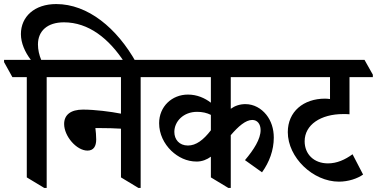

<svg xmlns="http://www.w3.org/2000/svg" viewBox="-69 -919 1857 946"><path d="M149 7H161V-539H272V-551L231 -624H134C124 -648 118 -674 118 -700C118 -767 165 -809 246 -809C367 -809 468 -730 546 -609H603C507 -782 363 -899 208 -899C101 -899 34 -837 34 -751C34 -707 54 -662 83 -624H-49V-613L-8 -539H63V-45Z M362 -177C392 -177 405 -198 405 -232C405 -251 403 -271 401 -288C407 -288 413 -288 420 -288C460 -288 497 -287 527 -285V-45L613 7H624V-539H736V-551L695 -624H174V-613L215 -539H527V-359C477 -369 398 -379 340 -379C279 -379 247 -353 247 -308C247 -248 308 -177 362 -177Z M900 -123C927 -123 951 -133 970 -147V-45L1056 7H1068V-253C1105 -296 1141 -328 1174 -328C1199 -328 1215 -308 1215 -278C1215 -234 1182 -182 1138 -130L1222 -70C1258 -120 1280 -179 1280 -241C1280 -285 1267 -324 1243 -354C1218 -385 1182 -406 1140 -406C1113 -406 1089 -398 1068 -383V-539H1358V-551L1317 -624H638V-613L679 -539H970V-413C940 -436 902 -453 857 -453C778 -453 715 -394 715 -312C715 -259 739 -211 775 -176C809 -144 851 -123 900 -123ZM790 -269C790 -321 835 -368 902 -368C928 -368 950 -363 970 -353V-277C933 -229 897 -202 857 -202C814 -202 790 -232 790 -269Z M1601 -24C1647 -24 1692 -39 1720 -59L1668 -159C1631 -132 1591 -114 1547 -114C1477 -114 1432 -160 1432 -223C1432 -304 1511 -357 1622 -357C1632 -357 1643 -357 1653 -356V-539H1768V-551L1727 -624H1260V-613L1301 -539H1557V-431C1549 -432 1540 -433 1533 -433C1426 -433 1349 -369 1349 -268C1349 -143 1473 -24 1601 -24Z"/></svg>

Font: Noto Serif Devanagari Condensed SemiBold
Style: Regular
Weight: 600
Width: 3
Designer: Universal Thirst, Indian Type Foundry and the Monotype Design Team
Foundry: Monotype Imaging Inc.
Version: Version 2.004